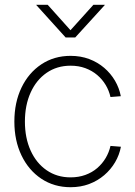

<svg xmlns="http://www.w3.org/2000/svg" viewBox="-20 -761 555 790"><path d="M270.5 9.3Q202.6 9.3 150.1 -25.6Q97.7 -60.5 68.4 -121.6Q39.1 -182.6 39.1 -260.7Q39.1 -339.4 68.4 -400.4Q97.7 -461.4 150.1 -496.3Q202.6 -531.2 270.5 -531.2Q312 -531.2 346.9 -518.1Q381.8 -504.9 408.7 -481.9Q435.5 -459 453.1 -429Q470.7 -398.9 477.1 -365.2L434.6 -361.8Q428.7 -388.2 414.8 -411.4Q400.9 -434.6 379.9 -452.4Q358.9 -470.2 331.3 -480.5Q303.7 -490.7 270.5 -490.7Q214.4 -490.7 171.9 -461.4Q129.4 -432.1 106 -380.1Q82.5 -328.1 82.5 -260.7Q82.5 -193.4 106 -141.6Q129.4 -89.8 171.9 -60.5Q214.4 -31.2 270.5 -31.2Q303.7 -31.2 331.3 -41.3Q358.9 -51.3 379.9 -69.3Q400.9 -87.4 414.8 -110.8Q428.7 -134.3 434.6 -160.6L477.5 -157.2Q471.2 -123.5 453.6 -93.5Q436 -63.5 408.9 -40.3Q381.8 -17.1 346.9 -3.9Q312 9.3 270.5 9.3ZM176.3 -741.2 270 -636.7 364.3 -741.2H411.1V-740.2L289.6 -606.9H250L129.4 -740.2V-741.2Z"/></svg>

Font: Inter 28pt ExtraLight
Style: Regular
Weight: 250
Designer: Rasmus Andersson
Foundry: rsms
Version: Version 4.001;git-66647c0bb